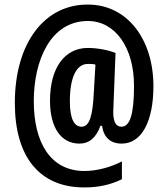

<svg xmlns="http://www.w3.org/2000/svg" viewBox="-20 -738 735 841"><path d="M652 -361C652 -564 539 -718 365 -718C175 -719 45 -550 45 -287C45 -51 153 83 349 83C413 83 465 71 514 47V-31C466 -6 405 11 350 11C200 11 128 -115 128 -295C128 -473 201 -646 365 -646C484 -646 567 -531 567 -362C567 -234 548 -183 512 -183C490 -183 476 -201 476 -247C476 -257 477 -279 478 -299L486 -506C451 -520 403 -528 365 -528C264 -528 199 -442 199 -297C199 -178 248 -109 328 -109C371 -109 401 -135 420 -187H427C434 -137 463 -109 513 -109C600 -109 652 -205 652 -361ZM286 -294C286 -398 314 -458 365 -458C378 -458 389 -458 398 -455L391 -334C386 -229 372 -183 337 -183C305 -183 286 -218 286 -294Z"/></svg>

Font: Noto Sans Gurmukhi UI ExtraCondensed SemiBold
Style: Regular
Weight: 600
Width: 2
Designer: Jelle Bosma - Monotype Design Team
Foundry: Monotype Imaging Inc.
Version: Version 2.004